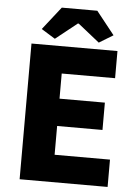

<svg xmlns="http://www.w3.org/2000/svg" viewBox="-62 -1002 754 1050"><g transform="rotate(5 315.0 -477.5)"><path d="M86 0V-745H558V-596H265V-458H514V-308H265V-150H569V0ZM211 -782 135 -829 234 -955H429L529 -829L452 -782L334 -876H329Z"/></g></svg>

Font: Source Han Sans CN Heavy
Style: Regular
Weight: 900
Designer: Ryoko NISHIZUKA 西塚涼子 (kana, bopomofo & ideographs); Paul D. Hunt (Latin, Greek & Cyrillic); Sandoll Communications 산돌커뮤니
Foundry: Adobe
Version: Version 2.000;hotconv 1.0.107;makeotfexe 2.5.65593